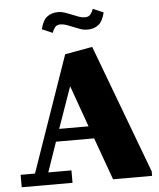

<svg xmlns="http://www.w3.org/2000/svg" viewBox="-55 -845 738 892"><g transform="rotate(-5 314.0 -398.5)"><path d="M77 -58 265 -598 393 -621 618 -21V0H436L365 -197H187L139 -58H247V0H10V-58ZM207 -255H344L275 -448ZM167 -723Q177 -764 197.5 -780Q218 -796 249 -796Q265 -796 281 -790.5Q297 -785 312.5 -778.5Q328 -772 343 -766.5Q358 -761 372 -761Q389 -761 397.5 -771.5Q406 -782 411 -797L460 -776Q450 -735 429.5 -719Q409 -703 379 -703Q362 -703 346 -708.5Q330 -714 314.5 -720.5Q299 -727 284 -732.5Q269 -738 255 -738Q238 -738 229.5 -727.5Q221 -717 216 -702Z"/></g></svg>

Font: Bigshot One
Style: Regular
Weight: 400
Designer: Gesine Todt
Foundry: Gesine Todt
Version: Version 1.001